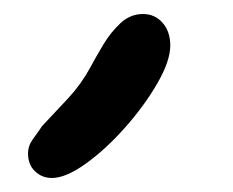

<svg xmlns="http://www.w3.org/2000/svg" viewBox="-20 -141 332 274"><path d="M54 113Q40 113 30 103.5Q20 94 20 78Q20 67 27 57.5Q34 48 40 39Q59 19 77.5 -1Q96 -21 109 -45Q117 -60 127.5 -77.5Q138 -95 152 -108Q166 -121 184 -121Q201 -121 212 -108.5Q223 -96 223 -76Q223 -54 204.5 -22Q186 10 158.5 41Q131 72 102.5 92.5Q74 113 54 113Z"/></svg>

Font: Fuzzy Bubbles
Style: Bold
Weight: 700
Designer: Robert E. Leuschke
Foundry: Robert E. Leuschke
Version: Version 1.010; ttfautohint (v1.8.3)